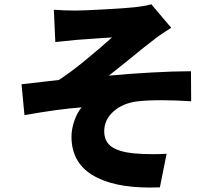

<svg xmlns="http://www.w3.org/2000/svg" viewBox="-20 -803 1017 893"><path d="M332 -753.9Q365.2 -753.9 464.8 -759.3Q564.5 -764.6 607.4 -769.5Q659.2 -775.4 683.6 -783.2L776.4 -673.8Q712.9 -633.8 685.5 -610.4Q659.2 -590.8 626 -563.5Q592.8 -536.1 578.1 -524.4Q557.6 -508.8 534.7 -489.7Q511.7 -470.7 486.3 -451.2Q579.1 -460 684.6 -465.8Q790 -471.7 868.2 -471.7L869.1 -332Q793 -336.9 730.5 -336.9Q661.1 -336.9 615.2 -331.1Q549.8 -322.3 507.3 -284.2Q464.8 -246.1 464.8 -192.4Q464.8 -144.5 499 -120.6Q533.2 -96.7 601.6 -89.8Q640.6 -85.9 694.3 -85.9Q721.7 -85.9 754.9 -87.9L723.6 68.4Q708 69.3 677.7 69.3Q502.9 69.3 407.7 9.8Q312.5 -49.8 312.5 -167Q312.5 -202.1 325.2 -239.7Q337.9 -277.3 359.4 -303.7Q253.9 -295.9 93.8 -267.6L80.1 -411.1Q102.5 -413.1 199.2 -424.8L252.9 -430.7Q303.7 -462.9 373 -519.5Q442.4 -576.2 501 -628.9Q445.3 -625 440.4 -625L332 -617.2L237.3 -607.4L230.5 -757.8Q277.3 -753.9 332 -753.9Z"/></svg>

Font: Min Sans Black
Style: Regular
Weight: 900
Designer: Jinseong-Kim, NotoSansCJK, Nunito
Foundry: Jinseong-Kim
Version: Version 1.000